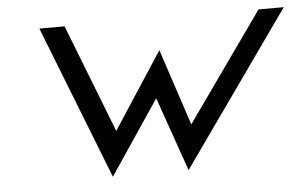

<svg xmlns="http://www.w3.org/2000/svg" viewBox="-40 -508 913 576"><g transform="rotate(-5 416.5 -220.0)"><path d="M97 -451 278 11 428 -212 506 11 833 -451H757L526 -125L450 -355L300 -125L173 -451Z"/></g></svg>

Font: Charger Pro
Style: Obl
Weight: 400
Designer: Jasper
Foundry: Cannot Into Space Fonts
Version: Version 1.09